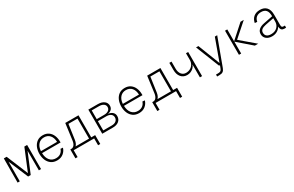

<svg xmlns="http://www.w3.org/2000/svg" viewBox="202 -2023 5597 3654"><g transform="rotate(-30 3000.0 -196.0)"><path d="M43 0 46 -530H108L303 -58L497 -530H558V0H510V-430L331 0H274L93 -431L91 0Z M910 12Q834 12 781.5 -25Q729 -62 702 -124.5Q675 -187 675 -265Q675 -343 702 -406Q729 -469 780 -505.5Q831 -542 906 -542Q979 -542 1030 -506Q1081 -470 1107 -408.5Q1133 -347 1133 -269V-253H726Q729 -150 778.5 -92.5Q828 -35 910 -35Q974 -35 1015 -66.5Q1056 -98 1071 -149L1123 -145Q1103 -77 1047.5 -32.5Q992 12 910 12ZM726 -296H1081Q1077 -390 1031 -442.5Q985 -495 906 -495Q829 -495 781 -442.5Q733 -390 726 -296Z M1227 150V-45H1249Q1288 -45 1314 -78Q1340 -111 1348 -170L1396 -530H1687V-45H1773V150H1725V0H1275V150ZM1394 -162Q1383 -85 1343 -45H1639V-485H1440Z M1903 0V-530H2110Q2196 -530 2246.5 -492Q2297 -454 2297 -390Q2297 -343 2267 -312Q2237 -281 2184 -274Q2247 -267 2283 -234Q2319 -201 2319 -150Q2319 -81 2270.5 -40.5Q2222 0 2139 0ZM1951 -293H2111Q2173 -293 2209.5 -319Q2246 -345 2246 -390Q2246 -434 2209.5 -459.5Q2173 -485 2111 -485H1951ZM1951 -45H2139Q2198 -45 2233 -73.5Q2268 -102 2268 -150Q2268 -196 2233 -222.5Q2198 -249 2139 -249H1951Z M2710 12Q2634 12 2581.5 -25Q2529 -62 2502 -124.5Q2475 -187 2475 -265Q2475 -343 2502 -406Q2529 -469 2580 -505.5Q2631 -542 2706 -542Q2779 -542 2830 -506Q2881 -470 2907 -408.5Q2933 -347 2933 -269V-253H2526Q2529 -150 2578.5 -92.5Q2628 -35 2710 -35Q2774 -35 2815 -66.5Q2856 -98 2871 -149L2923 -145Q2903 -77 2847.5 -32.5Q2792 12 2710 12ZM2526 -296H2881Q2877 -390 2831 -442.5Q2785 -495 2706 -495Q2629 -495 2581 -442.5Q2533 -390 2526 -296Z M3027 150V-45H3049Q3088 -45 3114 -78Q3140 -111 3148 -170L3196 -530H3487V-45H3573V150H3525V0H3075V150ZM3194 -162Q3183 -85 3143 -45H3439V-485H3240Z M4049 0V-283Q4038 -247 4010.5 -219Q3983 -191 3945.5 -174.5Q3908 -158 3866 -158Q3782 -158 3732.5 -216.5Q3683 -275 3683 -375V-530H3731V-375Q3731 -297 3768 -251Q3805 -205 3866 -205Q3917 -205 3958.5 -227.5Q4000 -250 4024.5 -291Q4049 -332 4049 -385V-530H4097V0Z M4341 150V107H4388Q4426 107 4444 94Q4462 81 4474 48L4496 -10H4476L4270 -530H4322L4509 -49L4683 -530H4735L4515 65Q4498 111 4470.5 130.5Q4443 150 4391 150Z M4907 0V-530H4956V-269L5247 -530H5319L5019 -265L5330 0H5257L4956 -261V0Z M5633 12Q5557 12 5509 -27Q5461 -66 5461 -131Q5461 -193 5504.5 -230Q5548 -267 5624 -281L5821 -320Q5821 -412 5785 -453.5Q5749 -495 5678 -495Q5612 -495 5572.5 -462.5Q5533 -430 5522 -369L5470 -373Q5484 -452 5537.5 -497Q5591 -542 5678 -542Q5769 -542 5819 -487.5Q5869 -433 5869 -326V-103Q5869 -68 5879.5 -56.5Q5890 -45 5912 -45H5943V0Q5938 1 5926.5 1.5Q5915 2 5906 2Q5869 2 5847 -17.5Q5825 -37 5821 -93Q5799 -49 5749 -18.5Q5699 12 5633 12ZM5635 -33Q5693 -33 5734.5 -55.5Q5776 -78 5798.5 -117Q5821 -156 5821 -206V-277L5635 -240Q5575 -228 5543 -203Q5511 -178 5511 -135Q5511 -85 5543.5 -59Q5576 -33 5635 -33Z"/></g></svg>

Font: Geist Mono ExtraLight
Style: Regular
Weight: 200
Monospace: yes
Designer: Basement.studio, Andrés Briganti, Mateo Zaragoza
Foundry: Basement.studio, Vercel, Andrés Briganti, Guido Ferreyra, Mateo Zaragoza
Version: Version 1.500; ttfautohint (v1.8.4.7-5d5b)